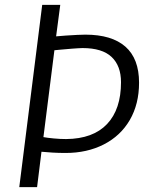

<svg xmlns="http://www.w3.org/2000/svg" viewBox="-20 -767 623 787"><path d="M132 0H59L153 -747H227L210 -618Q225 -619.5 249.5 -621.2Q274 -623 297 -624Q320 -625 330 -625Q438 -625 494 -575.8Q550 -526.5 550 -428Q550 -340.5 512 -275Q474 -210 405.5 -175Q337 -140 249 -140Q220.5 -140 195.8 -141.5Q171 -143 150 -145ZM251 -197Q361.5 -198 418.8 -258.5Q476 -319 476 -430Q476 -497 437.5 -533.5Q399 -570 318 -570Q311 -570 299.8 -569.2Q288.5 -568.5 275.2 -567.5Q262 -566.5 248.5 -565.2Q235 -564 223.2 -563Q211.5 -562 203 -561L158 -205Q174 -202 200.5 -199.5Q227 -197 251 -197Z"/></svg>

Font: Merriweather Sans Variable Regular
Style: Italic
Weight: 300
Italic angle: -8°
Designer: Eben Sorkin
Foundry: Eben Sorkin
Version: Version 2.001